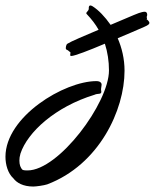

<svg xmlns="http://www.w3.org/2000/svg" viewBox="-75 -674 567 703"><path d="M26 -50C20 -50 14 -50 8 -52C0 -59 -4 -71 -4 -86C-4 -94 -3 -102 0 -112C26 -190 127 -283 271 -327C283 -333 296 -327 296 -338C296 -341 295 -343 295 -345C295 -354 297 -358 297 -363C297 -365 297 -367 296 -369C293 -375 286 -377 278 -377C160 -377 -55 -247 -55 -100C-55 -71 -46 -39 -26 -21C-14 -5 9 9 47 9C57 9 86 5 98 1C288 -71 381 -271 381 -415C381 -459 371 -499 356 -534C390 -548 424 -563 454 -576C468 -582 472 -586 472 -590C472 -596 463 -603 462 -603C464 -607 463 -606 462 -612C466 -620 464 -631 455 -631C443 -631 422 -622 415 -619L330 -583C309 -613 286 -637 264 -651C249 -660 250 -646 250 -642C250 -634 241 -631 241 -625C241 -624 242 -623 243 -622C260 -604 275 -585 286 -565C234 -543 184 -522 172 -514C166 -510 166 -499 166 -497C166 -491 172 -492 176 -488C176 -487 183 -483 183 -482C183 -481 182 -473 182 -472C182 -472 182 -469 186 -469C198 -469 250 -489 309 -514C319 -483 324 -450 324 -416C324 -297 140 -50 26 -50Z"/></svg>

Font: Oregano
Style: Italic
Weight: 400
Italic angle: -12°
Designer: Astigmatic (AOETI)
Foundry: Astigmatic (AOETI)
Version: Version 1.000